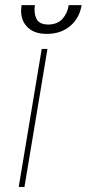

<svg xmlns="http://www.w3.org/2000/svg" viewBox="-20 -739 343 759"><path d="M54 0 144.9 -545.5H167.6L76.7 0ZM251.4 -718.7H302.6Q294.4 -667.6 257.5 -636.2Q220.5 -604.8 164.8 -605.1Q111.2 -604.8 84.2 -636.2Q57.2 -667.6 65.3 -718.7H117.9Q113.3 -687.5 123.9 -665Q134.6 -642.4 170.5 -642Q207.4 -642.4 227.5 -665.1Q247.5 -687.9 251.4 -718.7Z"/></svg>

Font: Inter UI Thin
Style: Italic
Weight: 100
Italic angle: -9.39999°
Designer: Rasmus Andersson
Foundry: rsms
Version: 3.2;8d6f07862